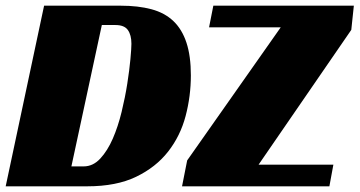

<svg xmlns="http://www.w3.org/2000/svg" viewBox="-20 -655 1264 675"><path d="M0 0 135 -635H404Q466 -635 512.5 -622.5Q559 -610 589.5 -581Q620 -552 635.5 -505Q651 -458 651 -390Q651 -317 632.5 -247Q614 -177 571 -122Q528 -67 458.5 -33.5Q389 0 287 0ZM638 -91 967 -559H715L730 -635H1224L1215 -550L889 -76H1152L1138 0H620ZM274 -70Q307 -70 332.5 -97.5Q358 -125 376.5 -167.5Q395 -210 407.5 -261.5Q420 -313 427.5 -361Q435 -409 438.5 -447Q442 -485 442 -501Q442 -532 429.5 -549.5Q417 -567 386 -567H338L231 -70Z"/></svg>

Font: Racing Sans One
Style: Regular
Weight: 400
Designer: Pablo Impallari, Rodrigo Fuenzalida
Foundry: Pablo Impallari, Rodrigo Fuenzalida
Version: Version 1.001; ttfautohint (v0.8) -G 200 -r 50